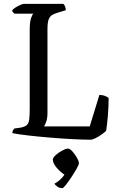

<svg xmlns="http://www.w3.org/2000/svg" viewBox="-20 -724 606 995"><path d="M449 0Q411 0 354.5 -3Q298 -6 238 -11Q178 -16 126 -22Q74 -28 44 -34Q44 -42 47.5 -48.5Q51 -55 54 -58L83 -62Q108 -66 118.5 -75.5Q129 -85 131.5 -105.5Q134 -126 134 -163V-571Q134 -608 140.5 -628.5Q147 -649 153 -653H55Q52 -655 48 -659.5Q44 -664 43 -671Q49 -678 61 -685.5Q73 -693 85.5 -698.5Q98 -704 104 -704H308Q313 -700 317 -691Q321 -682 321 -671L278 -658Q262 -653 250.5 -646.5Q239 -640 232.5 -624Q226 -608 226 -572V-138Q226 -113 220 -95Q214 -77 208 -69H445L495 -232Q512 -232 525 -226.5Q538 -221 543 -216Q543 -173 539 -124Q535 -75 530 -46Q522 -38 506.5 -27Q491 -16 475 -8Q459 0 449 0ZM303 251Q288 251 277 243Q266 235 262 228Q274 222 289 209.5Q304 197 314 181Q293 168 273.5 145Q254 122 254 103Q254 93 269 79.5Q284 66 303 56Q322 46 332 46Q342 46 355 60.5Q368 75 378.5 93Q389 111 389 122Q389 129 377.5 149.5Q366 170 350.5 193.5Q335 217 321.5 234Q308 251 303 251Z"/></svg>

Font: Texturina 72pt Medium
Style: Regular
Weight: 500
Designer: Guillermo Torres Carreño
Foundry: Omnibus-Type
Version: Version 1.002; ttfautohint (v1.8.3)